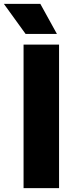

<svg xmlns="http://www.w3.org/2000/svg" viewBox="-67 -970 379 990"><path d="M54.5 0V-740H237.5V0ZM65 -795 -47 -950H141L226.5 -795Z"/></svg>

Font: Encode Sans Semi Condensed ExBd
Style: Regular
Weight: 800
Width: 4
Designer: Multiple Designers
Foundry: Impallari Type
Version: Version 2.000